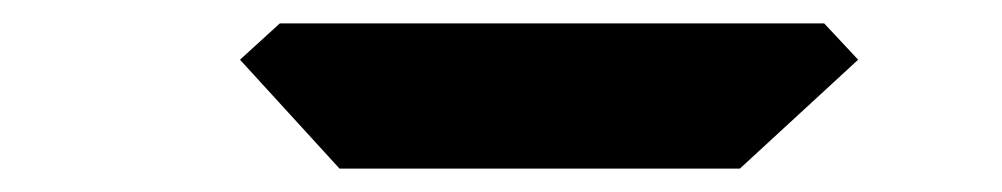

<svg xmlns="http://www.w3.org/2000/svg" viewBox="-20 -1020 856 164"><path d="M185 -969 219 -1000H684L713 -969L612 -876H270Z"/></svg>

Font: DSEG7 Classic
Style: BoldItalic
Weight: 700
Italic angle: -5°
Designer: Keshikan(Twitter:@keshinomi_88pro)
Version: Version 0.46